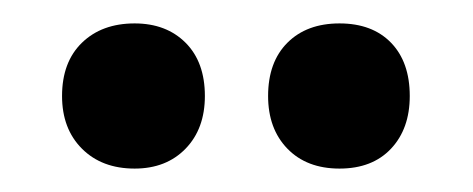

<svg xmlns="http://www.w3.org/2000/svg" viewBox="-20 -625 404 164"><path d="M155 -543Q155 -515 138.5 -498Q122 -481 95 -481Q67 -481 50 -498Q33 -515 33 -543Q33 -572 50 -588.5Q67 -605 95 -605Q122 -605 138.5 -588.5Q155 -572 155 -543ZM330 -543Q330 -515 314 -498Q298 -481 270 -481Q242 -481 225.5 -498Q209 -515 209 -543Q209 -572 225.5 -588.5Q242 -605 270 -605Q298 -605 314 -588.5Q330 -572 330 -543Z"/></svg>

Font: Yrsa
Style: Bold
Weight: 700
Version: Version 2.004